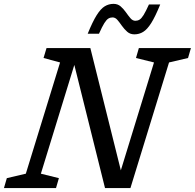

<svg xmlns="http://www.w3.org/2000/svg" viewBox="-42 -950 984 970"><path d="M255.5 -50 241 0H-22L-7.5 -50L88.5 -72.5L261.5 -634.5L178 -657L193 -707H414.5L568.5 -89.5L736 -634.5L645 -657L659.5 -707H922.5L908 -657L812 -634.5L617 0H488.5L333.5 -622L164.5 -72.5ZM767.5 -927.5Q742.5 -866 722 -833.5Q701.5 -801 681.2 -788.8Q661 -776.5 637 -776.5Q615.5 -776.5 600.8 -789.5Q586 -802.5 574.2 -819.2Q562.5 -836 551.5 -849Q540.5 -862 526.5 -862Q515 -862 505.5 -856.2Q496 -850.5 485 -833Q474 -815.5 458 -779.5H401Q426 -841 446.5 -873.5Q467 -906 487.2 -918.2Q507.5 -930.5 531.5 -930.5Q553 -930.5 567.8 -917.5Q582.5 -904.5 594.2 -887.8Q606 -871 617 -858Q628 -845 642 -845Q653.5 -845 663 -850.8Q672.5 -856.5 683.5 -874.2Q694.5 -892 710.5 -927.5Z"/></svg>

Font: Newsreader Caption
Style: Italic
Weight: 400
Italic angle: -17°
Designer: Hugues Gentile
Foundry: Production Type
Version: Version 1.001